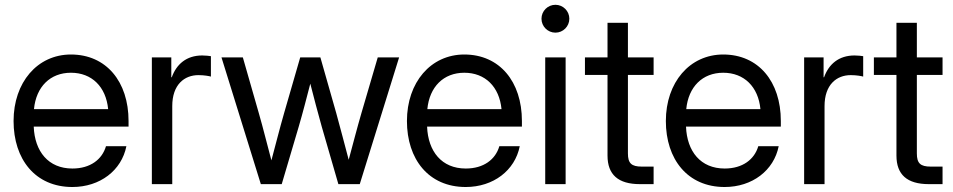

<svg xmlns="http://www.w3.org/2000/svg" viewBox="-20 -749 3878 781"><path d="M274.4 11.7C386.7 11.7 474.6 -55.7 494.1 -154.3H411.1C395.5 -100.6 347.7 -63.5 274.4 -63.5C176.8 -63.5 121.1 -132.8 117.2 -233.9H502.9V-256.8C502.9 -417 412.1 -527.3 268.6 -527.3C131.8 -527.3 35.2 -413.6 35.2 -256.8C35.2 -101.6 123 11.7 274.4 11.7ZM118.2 -305.2C127 -396 184.1 -453.1 268.6 -453.1C353.5 -453.1 411.1 -396 419.9 -305.2Z M597.7 0H680.7V-317.4C680.7 -404.8 730 -443.4 787.1 -443.4C811 -443.4 831.1 -439.5 837.9 -437.5V-520.5C831.1 -521.5 817.9 -523.4 802.7 -523.4C738.3 -523.4 697.8 -487.8 678.7 -434.6H676.8V-515.6H597.7Z M1041 0H1126L1195.3 -234.4C1211.9 -291 1227.1 -350.6 1242.2 -408.7C1257.3 -350.6 1272.5 -291 1288.6 -234.4L1356.4 0H1443.4L1603.5 -515.6H1516.6L1450.2 -289.1C1432.1 -227.1 1415.5 -162.1 1398.4 -99.1C1381.3 -162.1 1365.2 -227.1 1347.7 -289.1L1283.2 -515.6H1201.2L1135.7 -289.1C1117.7 -226.6 1101.1 -160.2 1084 -96.7C1066.9 -160.2 1050.8 -226.6 1032.7 -289.1L967.8 -515.6H880.9Z M1874.5 11.7C1986.8 11.7 2074.7 -55.7 2094.2 -154.3H2011.2C1995.6 -100.6 1947.8 -63.5 1874.5 -63.5C1776.9 -63.5 1721.2 -132.8 1717.3 -233.9H2103V-256.8C2103 -417 2012.2 -527.3 1868.7 -527.3C1731.9 -527.3 1635.3 -413.6 1635.3 -256.8C1635.3 -101.6 1723.1 11.7 1874.5 11.7ZM1718.3 -305.2C1727.1 -396 1784.2 -453.1 1868.7 -453.1C1953.6 -453.1 2011.2 -396 2020 -305.2Z M2197.8 0H2280.8V-515.6H2197.8ZM2239.3 -616.2C2270.5 -616.2 2295.9 -641.6 2295.9 -672.9C2295.9 -704.1 2270.5 -729.5 2239.3 -729.5C2208 -729.5 2182.6 -704.1 2182.6 -672.9C2182.6 -641.6 2208 -616.2 2239.3 -616.2Z M2451.2 -656.2V-515.6H2359.4V-444.3H2451.2V-116.2C2451.2 -38.6 2494.6 0 2583 0H2638.7V-71.3H2590.8C2548.3 -71.3 2534.2 -85 2534.2 -125V-444.3H2638.7V-515.6H2534.2V-656.2Z M2927.7 11.7C3040 11.7 3127.9 -55.7 3147.5 -154.3H3064.5C3048.8 -100.6 3001 -63.5 2927.7 -63.5C2830.1 -63.5 2774.4 -132.8 2770.5 -233.9H3156.2V-256.8C3156.2 -417 3065.4 -527.3 2921.9 -527.3C2785.2 -527.3 2688.5 -413.6 2688.5 -256.8C2688.5 -101.6 2776.4 11.7 2927.7 11.7ZM2771.5 -305.2C2780.3 -396 2837.4 -453.1 2921.9 -453.1C3006.8 -453.1 3064.5 -396 3073.2 -305.2Z M3251 0H3334V-317.4C3334 -404.8 3383.3 -443.4 3440.4 -443.4C3464.4 -443.4 3484.4 -439.5 3491.2 -437.5V-520.5C3484.4 -521.5 3471.2 -523.4 3456.1 -523.4C3391.6 -523.4 3351.1 -487.8 3332 -434.6H3330.1V-515.6H3251Z M3626.5 -656.2V-515.6H3534.7V-444.3H3626.5V-116.2C3626.5 -38.6 3669.9 0 3758.3 0H3814V-71.3H3766.1C3723.6 -71.3 3709.5 -85 3709.5 -125V-444.3H3814V-515.6H3709.5V-656.2Z"/></svg>

Font: Raveo Display Display
Style: Regular
Weight: 400
Designer: Jakub Foglar, Rasmus Andersson (Inter)
Foundry: Jakubfoglar.com
Version: Version 1.100;Glyphs 3.2.3 (3260)